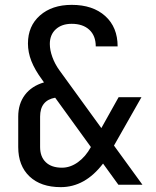

<svg xmlns="http://www.w3.org/2000/svg" viewBox="-20 -760 640 790"><path d="M230 10Q148 10 101.5 -34Q55 -78 55 -155V-280Q55 -333 82.5 -369.5Q110 -406 161 -421L154 -431Q123 -473 109 -509Q95 -545 95 -581Q95 -653 144.5 -696.5Q194 -740 275 -740Q362 -740 413 -694Q464 -648 464 -569H374Q374 -613 347.5 -637.5Q321 -662 275 -662Q234 -662 209.5 -639.5Q185 -617 185 -579Q185 -554 195.5 -525Q206 -496 225 -470L397 -233L468 -360H562L449 -161L566 0H467L404 -87Q330 10 230 10ZM235 -70Q269 -70 300.5 -92.5Q332 -115 354 -155L207 -358Q145 -347 145 -280V-155Q145 -115 168.5 -92.5Q192 -70 235 -70Z"/></svg>

Font: Liga JetBrainsMono Nerd Font
Style: Regular
Weight: 400
Designer: Philipp Nurullin, Konstantin Bulenkov
Foundry: JetBrains
Version: Version 2.225; ttfautohint (v1.8.3)